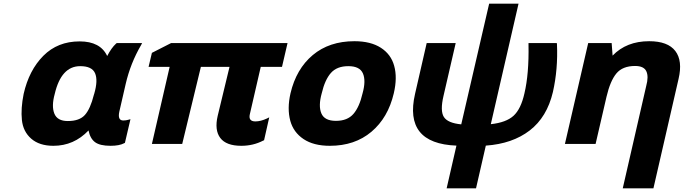

<svg xmlns="http://www.w3.org/2000/svg" viewBox="-20 -779 3700 1039"><path d="M414 -421Q311 -421 276 -270Q258 -205 274 -164.5Q290 -124 347 -124Q410 -124 439.5 -157Q469 -190 488 -266L490 -272Q511 -344 494.5 -382.5Q478 -421 414 -421ZM652 -4Q626 10 578 10Q521 10 494.5 -9.5Q468 -29 459 -73Q380 10 269 10Q193 10 149 -28.5Q105 -67 98.5 -129.5Q92 -192 108 -271Q137 -399 214.5 -477Q292 -555 411 -555Q523 -555 560 -476Q583 -520 608 -543L612 -546H749L744 -536Q686 -437 660 -324L626 -176Q615 -127 647 -127Q662 -127 675 -131L686 -134L656 -6Z M1391 -417 1332 -161Q1323 -122 1362 -122Q1391 -122 1425 -138L1437 -144L1409 -20L1404 -18Q1350 10 1286 10Q1204 10 1172 -32.5Q1140 -75 1158 -152L1222 -417H1067L966 0H802L898 -417H784L802 -493L906 -546H1536L1506 -417Z M1942 -274Q1961 -342 1944 -381.5Q1927 -421 1865 -421Q1803 -421 1770.5 -384Q1738 -347 1721 -274Q1702 -206 1719 -165.5Q1736 -125 1798 -125Q1860 -125 1892.5 -162.5Q1925 -200 1942 -274ZM1551 -125Q1533 -191 1552 -274Q1583 -406 1672.5 -481Q1762 -556 1898 -556Q1986 -556 2041 -520.5Q2096 -485 2113 -423Q2131 -359 2111 -274Q2080 -142 1990 -66Q1900 10 1765 10Q1677 10 1622.5 -26.5Q1568 -63 1551 -125Z M2397 240 2450 9Q2164 -2 2226 -271L2289 -546H2446L2380 -260Q2361 -179 2382 -146Q2403 -113 2476 -106L2627 -759H2786L2636 -107Q2719 -116 2759 -152.5Q2799 -189 2818 -274Q2843 -380 2840 -537V-546H2993L2994 -540Q3000 -404 2972 -281Q2940 -145 2846.5 -73Q2753 -1 2609 9L2556 240Z M3295 -478Q3370 -556 3493 -556Q3594 -556 3634.5 -503Q3675 -450 3652 -352L3516 240H3350L3477 -314Q3491 -365 3477.5 -393.5Q3464 -422 3417 -422Q3349 -422 3315.5 -381.5Q3282 -341 3262 -255L3203 0H3037L3163 -546H3290Z"/></svg>

Font: Passageway
Style: BdIt
Weight: 700
Foundry: Ascender Corporation
Version: Version 1.11